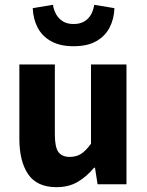

<svg xmlns="http://www.w3.org/2000/svg" viewBox="-20 -763 608 795"><path d="M214 12Q133.3 12 96.7 -41.5Q60.2 -95 60.2 -188V-496H207.1V-207Q207.1 -153.2 222 -133.3Q236.9 -113.3 268.5 -113.3Q296 -113.3 315.8 -126Q335.5 -138.6 356.8 -167.9V-496H503.7V0H384L373.3 -68.6H369.7Q338.8 -31.8 301.7 -9.9Q264.5 12 214 12ZM284.7 -571.6Q228.1 -571.6 190.9 -592.7Q153.8 -613.7 135.5 -649.4Q117.2 -685 115.6 -729.2L199.3 -743.1Q202.5 -721.5 212.8 -703.3Q223.1 -685.1 240.8 -674.3Q258.4 -663.6 284.7 -663.6Q311.2 -663.6 329.2 -674.3Q347.2 -685.1 357.1 -703.3Q366.9 -721.5 370.1 -743.1L453.8 -729.2Q452.3 -685 434 -649.4Q415.7 -613.7 379 -592.7Q342.3 -571.6 284.7 -571.6Z"/></svg>

Font: Source Sans 3 Variable
Style: Regular
Weight: 200
Designer: Paul D. Hunt
Foundry: Adobe Systems Incorporated
Version: Version 3.026